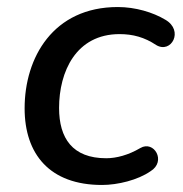

<svg xmlns="http://www.w3.org/2000/svg" viewBox="-20 -517 519 546"><path d="M270 9C315 9 372 -5 408 -30C454 -58 418 -119 379 -96C345 -76 311 -67 282 -67C186 -67 148 -124 148 -210C148 -313 196 -420 320 -420C358 -420 391 -411 424 -389C467 -363 504 -430 450 -461C415 -482 365 -497 315 -497C131 -497 50 -353 50 -209C50 -79 121 9 270 9Z"/></svg>

Font: SN Pro Medium
Style: Italic
Weight: 400
Italic angle: -9°
Designer: Tobias Whetton
Foundry: Supernotes
Version: Version 1.001;Glyphs 3.2 (3249)